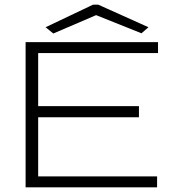

<svg xmlns="http://www.w3.org/2000/svg" viewBox="-20 -805 790 825"><path d="M90 0V-624H659V-577H144V-349H577V-301H144V-47H655V0ZM209 -661 176 -688 380 -785H402L618 -688L588 -662L393 -740Z"/></svg>

Font: Inconsolata ExtraExpanded Light
Style: Regular
Weight: 300
Width: 8
Monospace: yes
Designer: Raph Levien, Cyreal, Brenton Simpson
Foundry: Raph Levien, Cyreal, Google
Version: Version 3.001; ttfautohint (v1.8.2.53-6de2)